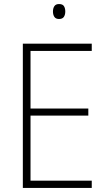

<svg xmlns="http://www.w3.org/2000/svg" viewBox="-20 -930 530 950"><path d="M434 0H93V-714H434V-678H131V-393H417V-358H131V-36H434ZM272 -910Q290 -910 296.5 -899.5Q303 -889 303 -873Q303 -857 296 -846.5Q289 -836 272 -836Q256 -836 249 -846.5Q242 -857 242 -873Q242 -889 249 -899.5Q256 -910 272 -910Z"/></svg>

Font: Noto Sans Gujarati SemiCondensed ExtraLight
Style: Regular
Weight: 200
Width: 4
Designer: Jelle Bosma - Monotype Design Team, Universal Thirst
Foundry: Monotype Imaging Inc.
Version: Version 2.106; ttfautohint (v1.8.4.7-5d5b)